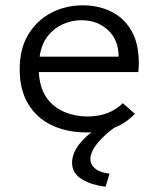

<svg xmlns="http://www.w3.org/2000/svg" viewBox="-20 -488 603 722"><path d="M306 10Q231 10 174 -17.5Q117 -45 85.5 -98Q54 -151 54 -227Q54 -305 86.5 -358.5Q119 -412 173 -440Q227 -468 292 -468Q350 -468 398 -444.5Q446 -421 474 -373Q502 -325 502 -250Q502 -242 501.5 -234Q501 -226 500 -217H126Q129 -158 155 -121Q181 -84 222 -67Q263 -50 309 -50Q391 -50 442 -100L487 -60Q422 10 306 10ZM129 -275H426Q426 -338 386 -375Q346 -412 286 -412Q251 -412 217.5 -397.5Q184 -383 160 -353Q136 -323 129 -275ZM392 165 377 214Q320 207 285.5 184.5Q251 162 251 124Q251 84 286.5 44Q322 4 387 -31L417 -13Q374 17 347 50Q320 83 320 110Q320 131 338 146Q356 161 392 165Z"/></svg>

Font: Inconsolata SemiExpanded
Style: Regular
Weight: 400
Width: 6
Monospace: yes
Designer: Raph Levien, Cyreal, Brenton Simpson
Foundry: Raph Levien, Cyreal, Google
Version: Version 3.100; ttfautohint (v1.8.4.7-5d5b)